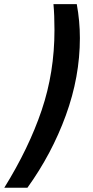

<svg xmlns="http://www.w3.org/2000/svg" viewBox="-34 -756 439 908"><path d="M343.8 -576.2C343.8 -629.6 338.9 -682.9 329.1 -736.3H218.8C222 -702.5 223.6 -661.5 223.6 -613.3C223.6 -480.5 203.5 -354.3 163.1 -234.9C122.7 -115.4 63.8 6.8 -13.7 131.8H95.7C172.5 25.1 233.1 -89 277.3 -210.4C321.6 -331.9 343.8 -453.8 343.8 -576.2Z"/></svg>

Font: FreeUniversal
Style: BoldItalic
Weight: 700
Italic angle: -11°
Version: Version 1.001